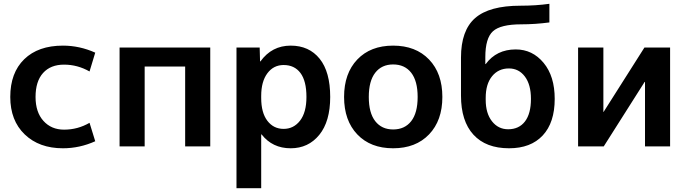

<svg xmlns="http://www.w3.org/2000/svg" viewBox="-20 -770 3614 1010"><path d="M451 -124 481 -27Q399 10 311 10Q186 10 110 -63Q34 -136 34 -260Q34 -387 107.5 -458.5Q181 -530 311 -530Q399 -530 481 -493L451 -394Q388 -430 317 -430Q246 -430 206.5 -386Q167 -342 167 -260Q167 -180 208.5 -134Q250 -88 317 -88Q389 -88 451 -124Z M609 -520H1086V0H954V-420H741V0H609Z M1592 -260Q1592 -344 1560.5 -386Q1529 -428 1472 -428Q1419 -428 1386.5 -384.5Q1354 -341 1354 -265V-255Q1354 -177 1386.5 -134.5Q1419 -92 1472 -92Q1525 -92 1558.5 -135.5Q1592 -179 1592 -260ZM1717 -260Q1717 -131 1659.5 -60.5Q1602 10 1509 10Q1413 10 1356 -63H1354V220H1224V-520H1346L1348 -447H1350Q1410 -530 1509 -530Q1606 -530 1661.5 -461Q1717 -392 1717 -260Z M1859.5 -457Q1929 -530 2048 -530Q2167 -530 2237 -457Q2307 -384 2307 -260Q2307 -136 2237 -63Q2167 10 2048 10Q1929 10 1859.5 -63Q1790 -136 1790 -260Q1790 -384 1859.5 -457ZM2048 -89Q2109 -89 2143 -132.5Q2177 -176 2177 -260Q2177 -344 2143 -387.5Q2109 -431 2048 -431Q1988 -431 1954 -387.5Q1920 -344 1920 -260Q1920 -176 1954 -132.5Q1988 -89 2048 -89Z M2658 10Q2536 10 2470.5 -61.5Q2405 -133 2405 -267V-467Q2405 -610 2479.5 -675Q2554 -740 2718 -740Q2799 -740 2870 -750V-652Q2795 -642 2722 -642Q2613 -642 2573 -605.5Q2533 -569 2533 -470V-433H2535Q2592 -510 2693 -510Q2781 -510 2839.5 -439.5Q2898 -369 2898 -250Q2898 -125 2835 -57.5Q2772 10 2658 10ZM2773 -250Q2773 -325 2741 -367.5Q2709 -410 2657 -410Q2602 -410 2568.5 -369Q2535 -328 2535 -255V-245Q2535 -174 2568 -132Q2601 -90 2653 -90Q2710 -90 2741.5 -131Q2773 -172 2773 -250Z M3154 -520V-181H3155L3370 -520H3505V0H3373V-339H3371L3156 0H3021V-520Z"/></svg>

Font: M PLUS 1p
Style: Bold
Weight: 700
Version: Version 1.062